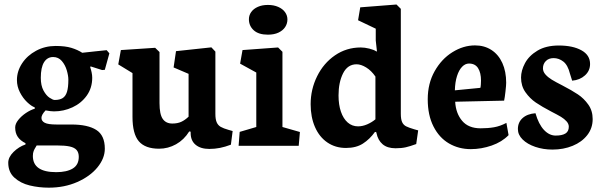

<svg xmlns="http://www.w3.org/2000/svg" viewBox="-20 -656 2708 864"><path d="M451.7 13.2Q451.7 -46.9 413.3 -71.3Q375 -95.7 301.3 -95.7H234.9Q196.3 -95.7 181.4 -103.5Q166.5 -111.3 166.5 -125.5Q166.5 -139.6 185.1 -159.2Q208.5 -154.8 223.1 -154.8Q266.6 -154.8 306.2 -173.1Q345.7 -191.4 370.4 -225.8Q395 -260.3 395 -306.2Q395 -317.4 392.3 -330.3Q389.6 -343.3 386.2 -352.5L387.2 -357.4L439.5 -340.8L451.7 -341.8L472.2 -416L460 -430.2Q444.8 -428.7 409.4 -425Q374 -421.4 350.1 -418.5Q329.1 -432.1 301 -440.7Q272.9 -449.2 230.5 -449.2Q182.6 -449.2 142.6 -427.7Q102.5 -406.2 79.3 -370.8Q56.2 -335.4 56.2 -295.9Q56.2 -267.1 69.6 -240.7Q83 -214.4 102.1 -196.3Q121.1 -178.2 136.2 -172.9L136.7 -167Q116.7 -161.1 96.2 -147.2Q75.7 -133.3 62 -116Q48.3 -98.6 48.3 -82.5Q48.3 -57.1 60.1 -40Q71.8 -22.9 94.7 -11.7V-5.9Q64.5 4.4 40.8 27.8Q17.1 51.3 17.1 76.2Q17.1 118.2 44.7 143.3Q72.3 168.5 113.5 178.5Q154.8 188.5 199.7 188.5Q270 188.5 327.6 163.1Q385.3 137.7 418.5 97.2Q451.7 56.6 451.7 13.2ZM287.6 -297.4Q287.6 -262.7 281.5 -242.9Q275.4 -223.1 262 -214.6Q248.5 -206.1 226.1 -206.1Q218.3 -206.1 203.1 -216.1Q188 -226.1 175.8 -248.5Q163.6 -271 163.6 -305.7Q163.6 -352.5 178.2 -376Q192.9 -399.4 219.2 -399.4Q242.7 -399.4 258.1 -381.6Q273.4 -363.8 280.5 -339.6Q287.6 -315.4 287.6 -297.4ZM235.4 -1.5Q272.5 -1.5 293.7 3.2Q314.9 7.8 324.7 19Q334.5 30.3 334.5 49.8Q334.5 85.9 307.4 102.3Q280.3 118.7 232.9 118.7Q127.9 118.7 127.9 45.9Q127.9 32.2 131.6 23.2Q135.3 14.2 139.9 7.3Q144.5 0.5 145 -1.5Z M576.2 -130.4Q576.2 -53.7 604.7 -20.3Q633.3 13.2 695.8 13.2Q736.3 13.2 772.2 -6.8Q808.1 -26.9 831.5 -64.5L837.9 -63.5V-57.6Q837.9 -22.9 860.4 -4.4Q882.8 14.2 921.9 14.2Q946.8 14.2 970 9.5Q993.2 4.9 1019 -4.9L1026.9 -66.4L1009.3 -71.3Q985.4 -78.1 973.1 -85.2Q960.9 -92.3 955.1 -105.7Q949.2 -119.1 949.2 -143.6V-423.8L931.2 -442.9L772 -425.8L761.2 -352.5L828.6 -323.7V-130.9Q812 -115.2 795.4 -107.7Q778.8 -100.1 755.4 -100.1Q726.6 -100.1 712.2 -121.1Q697.8 -142.1 697.8 -191.9V-421.9L678.2 -440.9L523.9 -430.7L512.2 -366.2L576.2 -327.1Z M1273.4 -568.4Q1273.4 -586.4 1262.7 -601.3Q1252 -616.2 1231.9 -625Q1211.9 -633.8 1185.5 -633.8Q1159.7 -633.8 1140.4 -625.2Q1121.1 -616.7 1110.6 -602.1Q1100.1 -587.4 1100.1 -569.3Q1100.1 -539.6 1121.8 -519.8Q1143.6 -500 1185.5 -500Q1213.4 -500 1233.2 -509.3Q1252.9 -518.6 1263.2 -534.2Q1273.4 -549.8 1273.4 -568.4ZM1324.2 0 1329.6 -62 1251 -84.5V-422.9L1231.4 -442.4L1071.3 -430.7L1060.5 -369.6L1133.3 -329.6V-84.5L1058.6 -62.5L1053.7 0Z M1667.5 -62.5 1672.9 -61.5 1674.3 -56.6Q1680.7 -24.9 1701.9 -6.8Q1723.1 11.2 1759.8 11.2Q1786.6 11.2 1805.9 6.8Q1825.2 2.4 1853 -7.8L1861.8 -69.3L1844.2 -74.2Q1819.3 -81.5 1807.4 -87.6Q1795.4 -93.8 1789.6 -106.4Q1783.7 -119.1 1783.7 -144V-616.2L1764.2 -635.7L1601.1 -623L1591.3 -564.9L1670.9 -526.9V-473.6L1676.3 -424.8H1673.3Q1662.6 -432.1 1641.8 -437.3Q1621.1 -442.4 1603.5 -442.4Q1539.1 -442.4 1487.5 -407Q1436 -371.6 1407 -312.7Q1377.9 -253.9 1377.9 -187Q1377.9 -128.9 1397.5 -84.2Q1417 -39.6 1453.1 -14.9Q1489.3 9.8 1536.6 9.8Q1582.5 9.8 1613 -9.8Q1643.6 -29.3 1667.5 -62.5ZM1669.4 -311.5V-119.1Q1653.3 -105.5 1632.3 -96.4Q1611.3 -87.4 1591.3 -87.4Q1564.5 -87.4 1544.7 -104.7Q1524.9 -122.1 1514.2 -153.3Q1503.4 -184.6 1503.4 -226.6Q1503.4 -285.6 1523.9 -326.2Q1544.4 -366.7 1584.5 -366.7Q1604.5 -366.7 1627.7 -352.5Q1650.9 -338.4 1669.4 -311.5Z M2268.6 -47.9 2258.8 -103Q2230 -87.9 2202.9 -83.3Q2175.8 -78.6 2143.1 -78.6Q2087.9 -78.6 2059.6 -112.3Q2031.2 -146 2028.3 -198.2L2248.5 -203.1Q2251.5 -216.3 2254.6 -244.1Q2257.8 -272 2257.8 -283.7Q2257.8 -334.5 2240.5 -372.6Q2223.1 -410.6 2191.4 -431.2Q2159.7 -451.7 2117.7 -451.7Q2064.9 -451.7 2015.9 -421.1Q1966.8 -390.6 1935.8 -335.4Q1904.8 -280.3 1904.8 -209.5Q1904.8 -137.7 1930.7 -86.9Q1956.5 -36.1 2000.5 -10.5Q2044.4 15.1 2098.6 15.1Q2146 15.1 2192.4 -1Q2238.8 -17.1 2268.6 -47.9ZM2144.5 -293.5Q2144.5 -286.6 2143.8 -275.9Q2143.1 -265.1 2141.6 -260.7L2026.9 -249.5Q2027.8 -286.6 2036.6 -314Q2045.4 -341.3 2059.6 -355.7Q2073.7 -370.1 2090.3 -370.1Q2118.2 -370.1 2131.3 -349.4Q2144.5 -328.6 2144.5 -293.5Z M2647 -120.1Q2647 -157.7 2627.4 -185.3Q2607.9 -212.9 2580.6 -231.2Q2553.2 -249.5 2509.8 -272Q2480 -287.1 2462.9 -297.6Q2445.8 -308.1 2434.6 -320.8Q2423.3 -333.5 2423.3 -348.6Q2423.3 -368.2 2436.3 -381.3Q2449.2 -394.5 2471.2 -394.5Q2495.1 -394.5 2515.1 -378.9Q2535.2 -363.3 2544.9 -324.2L2554.7 -293Q2589.4 -295.9 2612.3 -316.7Q2635.3 -337.4 2635.3 -368.2Q2635.3 -408.2 2596.4 -429.7Q2557.6 -451.2 2494.6 -451.2Q2437 -451.2 2398.7 -428.2Q2360.4 -405.3 2342.5 -371.8Q2324.7 -338.4 2324.7 -307.1Q2324.7 -269 2344.5 -241Q2364.3 -212.9 2391.1 -194.6Q2418 -176.3 2460.9 -153.8Q2488.8 -139.6 2504.2 -130.4Q2519.5 -121.1 2529.5 -109.9Q2539.6 -98.6 2539.6 -85.9Q2539.6 -64.5 2524.4 -55.2Q2509.3 -45.9 2480.5 -45.9Q2451.7 -45.9 2427.7 -71.5Q2403.8 -97.2 2389.6 -146.5Q2352.5 -143.6 2331.5 -124.5Q2310.5 -105.5 2310.5 -75.2Q2310.5 -49.3 2331.8 -28.3Q2353 -7.3 2388.9 4.9Q2424.8 17.1 2466.3 17.1Q2515.6 17.1 2556.9 0.2Q2598.1 -16.6 2622.6 -47.9Q2647 -79.1 2647 -120.1Z"/></svg>

Font: Neuton
Style: Bold
Weight: 700
Designer: Brian M Zick
Foundry: Brian M Zick
Version: Version 1.560